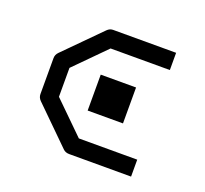

<svg xmlns="http://www.w3.org/2000/svg" viewBox="-83 -572 659 618"><g transform="rotate(20 246.0 -263.0)"><path d="M218 -326H339V-203H218ZM422 -475V-416H219L116 -312V-213L222 -109H422V-51H210Q197 -51 189 -59L66 -180Q57 -189 57 -201V-324Q57 -336 66 -345L186 -466Q195 -475 206 -475Z"/></g></svg>

Font: IBM 3270 Semi-Condensed
Style: Condensed
Weight: 400
Monospace: yes
Version: Version 2.3.1